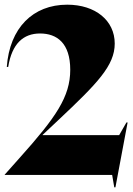

<svg xmlns="http://www.w3.org/2000/svg" viewBox="-20 -747 570 820"><path d="M468 53H473L525 -224H520L489 -170H162V-171L229 -234C396 -391 470 -467 470 -561C470 -659 388 -727 267 -727C121 -727 21 -628 9 -461H15C31 -561 80 -604 151 -604C223 -604 280 -563 280 -449C280 -334 219 -246 65 -74L0 -1V0H459Z"/></svg>

Font: Nyght Serif Dark
Style: Regular
Weight: 800
Designer: Maksym Kobuzan
Version: Version 0.410;Glyphs 3.1.2 (3151)